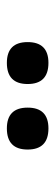

<svg xmlns="http://www.w3.org/2000/svg" viewBox="174 -926 158 545"><g transform="rotate(-90 252.5 -654.0)"><path d="M346 -595Q286 -595 286 -654Q286 -713 346 -713Q405 -713 405 -654Q405 -595 346 -595ZM160 -595Q100 -595 100 -654Q100 -713 160 -713Q219 -713 219 -654Q219 -595 160 -595Z"/></g></svg>

Font: Chiron GoRound TC M
Style: Regular
Weight: 500
Designer: Ryoko NISHIZUKA 西塚涼子 (kana, bopomofo & ideographs); Paul D. Hunt (Latin, Greek & Cyrillic); Sandoll Communications 산돌커뮤니
Foundry: Adobe
Version: Version 1.000;hotconv 1.1.1;makeotfexe 2.6.0